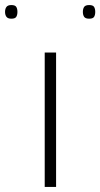

<svg xmlns="http://www.w3.org/2000/svg" viewBox="-59 -740 397 760"><path d="M118 0V-532H163V0ZM294 -666Q279 -666 274 -673.5Q269 -681 269 -693Q269 -705 274 -712.5Q279 -720 294 -720Q309 -720 313.5 -712.5Q318 -705 318 -693Q318 -681 313.5 -673.5Q309 -666 294 -666ZM-14 -666Q-28 -666 -33.5 -673.5Q-39 -681 -39 -693Q-39 -705 -33.5 -712.5Q-28 -720 -14 -720Q1 -720 5.5 -712.5Q10 -705 10 -693Q10 -681 5.5 -673.5Q1 -666 -14 -666Z"/></svg>

Font: Georama ExtraExtended ExtraLight
Style: Regular
Weight: 200
Width: 8
Designer: Jean-Baptiste Levee
Foundry: Production Type
Version: Version 1.000